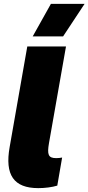

<svg xmlns="http://www.w3.org/2000/svg" viewBox="-20 -960 457 992"><path d="M178 12C213 12 250 7 276 -1L301 -146C291 -144 281 -143 270 -143C229 -143 223 -162 233 -220L321 -720H121L30 -201C4 -56 51 12 178 12ZM417 -940H243L149 -772H306Z"/></svg>

Font: Fixel Display 20240404 Black
Style: Italic
Weight: 900
Italic angle: -10°
Designer: AlfaBravo + MacPaw
Foundry: Kyrylo Tkachov, Marchela Mozhyna, Serhii Makarenko, Maria Weinstein, Zakhar Kryvoshyya
Version: Version 1.211;Glyphs 3.2 (3225)